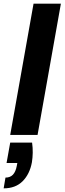

<svg xmlns="http://www.w3.org/2000/svg" viewBox="-36 -740 354 1053"><path d="M20 0 148 -720H298L170 0ZM-16 293 -6 234Q20 234 35 218Q50 202 56 170L59 154H0L20 42H140Q144 71 143.5 98Q143 125 139 150Q127 215 88 254Q49 293 -16 293Z"/></svg>

Font: DM Sans 16pt Black
Style: Italic
Weight: 900
Italic angle: -10°
Version: Version 4.004;gftools[0.9.30]